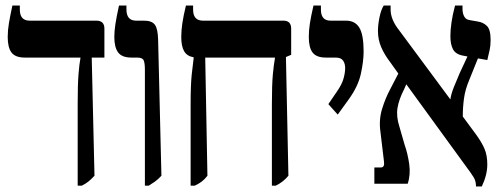

<svg xmlns="http://www.w3.org/2000/svg" viewBox="-20 -667 1815 697"><path d="M262 7V-290Q262 -360 265 -397.5Q268 -435 272 -456V-458H70Q36 -458 22 -476Q8 -494 8 -533Q8 -557 12.5 -583.5Q17 -610 25 -647H52V-632Q52 -592 88 -592H330Q359 -592 359 -563V-458H313L323 -29Q311 -16 301 -8Q291 0 277 7Z M506 7V-414Q506 -438 501.5 -448Q497 -458 478 -458H457Q423 -458 409 -476.5Q395 -495 395 -533Q395 -554 399 -580Q403 -606 412 -647H439V-633Q439 -592 474 -592H503Q531 -592 542 -577.5Q553 -563 554 -523L566 -29Q553 -15 542 -7.5Q531 0 520 7Z M672 7V-288Q672 -358 676 -396.5Q680 -435 683 -456V-459Q659 -463 648.5 -481Q638 -499 638 -533Q638 -556 642 -583Q646 -610 655 -647H681V-632Q681 -592 717 -592H1009Q1037 -592 1037 -563V-468L1018 -460L1027 -29Q1008 -6 981 7H967V-288Q967 -359 970.5 -396.5Q974 -434 978 -455V-458H725L733 -29Q723 -16 712.5 -8Q702 0 687 7Z M1206 -251 1172 -289 1202 -333Q1221 -360 1227 -381.5Q1233 -403 1233 -420Q1233 -436 1225.5 -447Q1218 -458 1198 -458H1163Q1129 -458 1115 -476Q1101 -494 1101 -533Q1101 -557 1105 -582.5Q1109 -608 1118 -647H1145V-632Q1145 -592 1180 -592H1236Q1269 -592 1284.5 -566.5Q1300 -541 1300 -480Q1300 -445 1290 -399Q1280 -353 1245 -305Z M1339 0V-59H1362Q1377 -59 1374 -80L1361 -189Q1355 -232 1367 -271.5Q1379 -311 1398 -346L1426 -400L1396 -442Q1376 -468 1364 -495.5Q1352 -523 1352 -555Q1352 -576 1357.5 -603.5Q1363 -631 1373 -647H1398V-632Q1398 -596 1429 -557L1615 -306Q1617 -324 1627.5 -350.5Q1638 -377 1649 -402L1677 -462L1661 -465Q1634 -470 1624.5 -488Q1615 -506 1615 -536Q1615 -557 1619 -585.5Q1623 -614 1632 -647H1659V-635Q1659 -619 1665 -607.5Q1671 -596 1685 -594L1714 -589Q1734 -586 1747.5 -573Q1761 -560 1761 -522Q1761 -501 1757.5 -485.5Q1754 -470 1749 -449L1715 -455L1684 -378Q1669 -343 1664.5 -310.5Q1660 -278 1660 -244L1708 -179Q1729 -150 1739 -126.5Q1749 -103 1749 -70Q1749 -32 1729 10H1708Q1708 -9 1700 -22.5Q1692 -36 1671 -64L1455 -361L1447 -343Q1428 -306 1423 -275Q1418 -244 1430 -207L1449 -141Q1460 -110 1465.5 -71.5Q1471 -33 1460 0Z"/></svg>

Font: Noto Serif Hebrew ExtraCondensed
Style: Bold
Weight: 700
Width: 2
Designer: Monotype Design Team
Foundry: Monotype Imaging Inc.
Version: Version 2.004; ttfautohint (v1.8.4.7-5d5b)